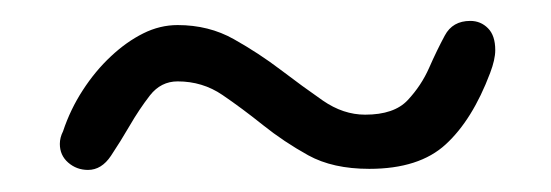

<svg xmlns="http://www.w3.org/2000/svg" viewBox="-20 -337 517 180"><path d="M39.1 -213.9Q45.9 -234.4 57.6 -252.4Q69.3 -270.5 84 -284.2Q98.6 -297.9 114.3 -305.7Q129.9 -313.5 146.5 -313.5Q175.8 -313.5 199.2 -300.3Q222.7 -287.1 243.2 -271.5Q263.7 -255.9 282.7 -242.7Q301.8 -229.5 322.3 -229.5Q349.6 -229.5 362.3 -243.2Q375 -256.8 382.3 -273.4Q389.6 -290 397 -303.7Q404.3 -317.4 420.9 -317.4Q430.7 -317.4 437.5 -310.5Q444.3 -303.7 444.3 -290Q444.3 -281.2 439.5 -268.6Q422.9 -224.6 397.9 -201.7Q373 -178.7 326.2 -178.7Q292 -178.7 269 -191.4Q246.1 -204.1 226.6 -219.7Q207 -235.4 188.5 -248Q169.9 -260.7 146.5 -260.7Q130.9 -260.7 120.6 -247.6Q110.4 -234.4 101.6 -219.2Q92.8 -204.1 84 -190.9Q75.2 -177.7 62.5 -177.7Q51.8 -177.7 43.9 -184.6Q36.1 -191.4 36.1 -202.1Q36.1 -208 39.1 -213.9Z"/></svg>

Font: Hi Melody
Style: Regular
Weight: 400
Designer: YoonDesign Inc.
Foundry: YoonDesign Inc.
Version: Version 3.00